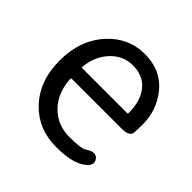

<svg xmlns="http://www.w3.org/2000/svg" viewBox="-149 -698 851 851"><g transform="rotate(45 277.0 -272.0)"><path d="M311 13Q199 13 127 -62Q51 -141 51 -269.5Q51 -398 126 -480Q197 -557 297.5 -557Q398 -557 455 -488.5Q512 -420 512 -329Q512 -302 510 -276Q508 -250 457 -250H147Q142 -250 142 -245Q146 -163 195.5 -111.5Q245 -60 322 -60Q394 -60 412 -72Q455 -101 474 -73Q493 -44 449 -16Q404 13 311 13ZM142 -321Q141 -316 146 -316H427Q432 -316 432 -321Q432 -397 396.5 -440.5Q361 -484 297 -484Q237 -484 194 -440Q149 -393 142 -321Z"/></g></svg>

Font: Resource Han Rounded JP
Style: Regular
Weight: 400
Designer: Cyano Hao (round all glyphs); Ryoko NISHIZUKA 西塚涼子 (kana, bopomofo & ideographs); Paul D. Hunt (Latin, Greek & Cyrillic)
Foundry: Cyano Hao
Version: 0.990